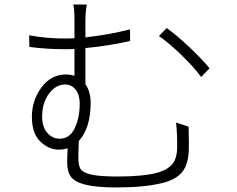

<svg xmlns="http://www.w3.org/2000/svg" viewBox="-20 -797 1040 843"><path d="M165 -284Q165 -240 187.5 -214Q210 -188 242 -188Q286 -188 308 -234Q330 -280 330 -342Q330 -381 312 -403.5Q294 -426 266 -426Q225 -426 195 -385.5Q165 -345 165 -284ZM753 -259 808 -241Q810 -163 809 -141Q807 -73 778.5 -40Q750 -7 691 7Q613 26 493 26Q405 26 357.5 14.5Q310 3 292.5 -19.5Q275 -42 275 -82Q275 -108 277 -146Q259 -140 237 -140Q194 -140 157 -175.5Q120 -211 120 -284Q120 -356 162 -413Q204 -470 269 -470Q289 -470 307 -464V-582Q292 -581 263 -581Q183 -581 109 -591L108 -642Q183 -628 261 -628Q291 -628 307 -629V-702Q307 -756 302 -777H361Q355 -743 355 -702V-633Q456 -644 551 -668V-617Q454 -595 355 -586V-427Q378 -395 378 -346Q378 -235 326 -178Q324 -130 324 -104Q324 -70 334 -54.5Q344 -39 381 -30.5Q418 -22 496 -22Q610 -22 672 -39Q715 -51 736.5 -76.5Q758 -102 758 -154Q758 -214 753 -259ZM678 -639 712 -674Q755 -643 811.5 -590Q868 -537 900 -497L863 -459Q831 -503 776 -556Q721 -609 678 -639Z"/></svg>

Font: Noto Sans Korean Light
Style: Regular
Weight: 300
Designer: Ryoko NISHIZUKA  (kana & ideographs); Paul D. Hunt (Latin, Greek & Cyrillic); Wenlong ZHANG  (bopomofo); Sandoll Communi
Foundry: Adobe Systems Incorporated
Version: Version 1.000;PS 1;hotconv 1.0.78;makeotf.lib2.5.61930